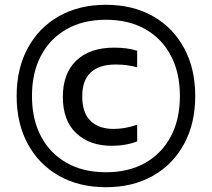

<svg xmlns="http://www.w3.org/2000/svg" viewBox="-20 -771 885 802"><path d="M422.5 11Q310.5 11 226.5 -36.5Q142.5 -84 96 -169.8Q49.5 -255.5 49.5 -370Q49.5 -484.5 96 -570.2Q142.5 -656 226.5 -703.5Q310.5 -751 422.5 -751Q534.5 -751 618.5 -703.5Q702.5 -656 749 -570.2Q795.5 -484.5 795.5 -370Q795.5 -255.5 749 -169.8Q702.5 -84 618.5 -36.5Q534.5 11 422.5 11ZM446.5 -162Q354.5 -162 298.5 -214.5Q242.5 -267 242.5 -366.5Q242.5 -464.5 299 -518.2Q355.5 -572 457 -572Q483.5 -572 506.8 -569Q530 -566 553 -559V-490Q530 -496 508.8 -498.8Q487.5 -501.5 463 -501.5Q394.5 -501.5 359 -468.5Q323.5 -435.5 323.5 -368Q323.5 -299.5 358.2 -266Q393 -232.5 454 -232.5Q475.5 -232.5 499.2 -236.2Q523 -240 553 -250V-180.5Q530 -171.5 503.2 -166.8Q476.5 -162 446.5 -162ZM422.5 -51.5Q517.5 -51.5 586.8 -90.8Q656 -130 693.8 -201.5Q731.5 -273 731.5 -370Q731.5 -467 693.8 -538.5Q656 -610 586.8 -649.2Q517.5 -688.5 422.5 -688.5Q327.5 -688.5 258.2 -649.2Q189 -610 151.2 -538.5Q113.5 -467 113.5 -370Q113.5 -273 151.2 -201.5Q189 -130 258.2 -90.8Q327.5 -51.5 422.5 -51.5Z"/></svg>

Font: Encode Sans Condensed Thin Medium
Style: Regular
Weight: 500
Version: Version 3.002